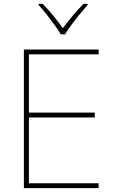

<svg xmlns="http://www.w3.org/2000/svg" viewBox="-20 -969 590 989"><path d="M488 0H103V-714H488V-689H129V-389H468V-364H129V-25H488ZM293 -792Q281 -813 261 -840.5Q241 -868 219.5 -895.5Q198 -923 179 -943V-949H200Q228 -921 255.5 -887Q283 -853 304 -824Q325 -853 353.5 -887Q382 -921 410 -949H431V-943Q413 -923 390.5 -895.5Q368 -868 347.5 -840.5Q327 -813 315 -792Z"/></svg>

Font: Noto Sans Myanmar Thin
Style: Regular
Weight: 100
Designer: Monotype Design Team
Foundry: Monotype Imaging Inc.
Version: Version 2.107; ttfautohint (v1.8.4.7-5d5b)